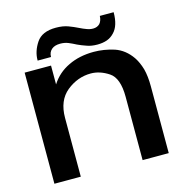

<svg xmlns="http://www.w3.org/2000/svg" viewBox="-99 -746 799 838"><g transform="rotate(-15 300.5 -327.0)"><path d="M173.8 -538.1Q173.8 -558.6 188.5 -571.3Q202.1 -583 227.5 -583Q247.1 -583 263.7 -576.2Q280.3 -569.3 296.9 -560.5Q315.4 -551.8 335.9 -544.9Q356.4 -537.1 383.8 -537.1Q408.2 -537.1 427.7 -543.9Q446.3 -550.8 460 -565.4Q474.6 -580.1 481.4 -602.5Q488.3 -625 488.3 -653.3Q488.3 -653.3 488.3 -654.3Q488.3 -655.3 488.3 -655.3Q488.3 -655.3 457 -655.3Q425.8 -655.3 425.8 -655.3Q425.8 -655.3 425.8 -654.3Q425.8 -653.3 425.8 -653.3Q424.8 -633.8 414.1 -621.1Q402.3 -609.4 383.8 -609.4Q369.1 -609.4 354.5 -615.2Q340.8 -620.1 325.2 -627.9Q305.7 -637.7 282.2 -646.5Q258.8 -655.3 226.6 -655.3Q164.1 -655.3 138.7 -617.2Q113.3 -579.1 113.3 -539.1Q113.3 -539.1 113.3 -538.1Q113.3 -537.1 113.3 -537.1Q113.3 -537.1 143.6 -537.1Q173.8 -537.1 173.8 -537.1Q173.8 -537.1 173.8 -537.1Q173.8 -538.1 173.8 -538.1Q173.8 -538.1 173.8 -538.1Q173.8 -538.1 173.8 -538.1ZM164.1 -416Q164.1 -416 164.1 -459Q164.1 -501 164.1 -501Q164.1 -501 141.6 -501Q120.1 -501 95.7 -501Q75.2 -501 60.5 -501Q44.9 -501 44.9 -501Q44.9 -501 44.9 -436.5Q44.9 -371.1 44.9 -287.1Q44.9 -220.7 44.9 -155.3Q44.9 -89.8 44.9 -47.9Q44.9 -25.4 44.9 -11.7Q44.9 1 44.9 1Q44.9 1 67.4 1Q88.9 1 113.3 1Q133.8 1 148.4 1Q164.1 1 164.1 1Q164.1 1 164.1 -33.2Q164.1 -68.4 164.1 -112.3Q164.1 -167 164.1 -215.8Q164.1 -264.6 164.1 -264.6Q164.1 -342.8 212.9 -382.8Q262.7 -422.9 322.3 -422.9Q363.3 -422.9 403.3 -396.5Q443.4 -370.1 443.4 -285.2Q443.4 -285.2 443.4 -248Q443.4 -210.9 443.4 -163.1Q443.4 -104.5 443.4 -51.8Q443.4 1 443.4 1Q443.4 1 459 1Q473.6 1 493.2 1Q518.6 1 540 1Q561.5 1 561.5 1Q561.5 1 561.5 -54.7Q561.5 -110.4 561.5 -172.9Q561.5 -222.7 561.5 -261.7Q561.5 -300.8 561.5 -300.8Q561.5 -346.7 552.7 -379.9Q543 -413.1 527.3 -436.5Q497.1 -480.5 451.2 -496.1Q404.3 -510.7 359.4 -510.7Q293.9 -510.7 244.1 -486.3Q194.3 -462.9 164.1 -416Z"/></g></svg>

Font: umazing
Style: Display
Weight: 400
Designer: umazing